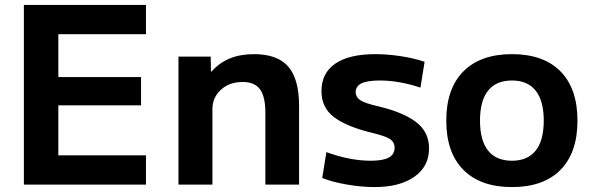

<svg xmlns="http://www.w3.org/2000/svg" viewBox="-20 -750 2401 780"><path d="M77 -730H573V-611H217V-437H553V-322H217V-119H573V0H77Z M705 -520H836L837 -459H839Q871 -495 913.5 -512.5Q956 -530 1012 -530Q1107 -530 1151 -479.5Q1195 -429 1195 -320V0H1058V-293Q1058 -358 1036 -387.5Q1014 -417 966 -417Q912 -417 877.5 -385.5Q843 -354 843 -307V0H705Z M1289 -27 1306 -132Q1402 -97 1487 -97Q1536 -97 1559.5 -110Q1583 -123 1583 -150Q1583 -173 1563.5 -185.5Q1544 -198 1489 -211Q1387 -236 1336.5 -274.5Q1286 -313 1286 -380Q1286 -453 1342 -491.5Q1398 -530 1505 -530Q1554 -530 1607 -522Q1660 -514 1705 -499L1688 -394Q1601 -423 1523 -423Q1473 -423 1449 -411.5Q1425 -400 1425 -376Q1425 -355 1444.5 -342.5Q1464 -330 1517 -318Q1618 -294 1670.5 -254Q1723 -214 1723 -147Q1723 -74 1663.5 -32Q1604 10 1502 10Q1448 10 1388 -0.5Q1328 -11 1289 -27Z M1793 -260Q1793 -390 1862.5 -460Q1932 -530 2060 -530Q2188 -530 2257 -460Q2326 -390 2326 -260Q2326 -130 2257 -60Q2188 10 2060 10Q1932 10 1862.5 -60Q1793 -130 1793 -260ZM2060 -97Q2123 -97 2156 -138Q2189 -179 2189 -260Q2189 -341 2156 -382Q2123 -423 2060 -423Q1996 -423 1963 -382Q1930 -341 1930 -260Q1930 -179 1963 -138Q1996 -97 2060 -97Z"/></svg>

Font: Enso
Style: Bold
Weight: 700
Designer: Coji Morishita
Foundry: UNDERFOREST DESIGN
Version: Version 1.000